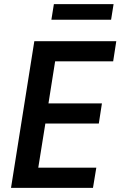

<svg xmlns="http://www.w3.org/2000/svg" viewBox="-20 -903 579 923"><path d="M33 0 145 -705H539L524 -608H245L213 -406H470L455 -309H198L164 -97H443L427 0ZM227 -808 239 -883H526L514 -808Z"/></svg>

Font: Nunito Sans 10pt Condensed
Style: Bold Italic
Weight: 700
Width: 3
Italic angle: -9°
Designer: Vernon Adams
Foundry: Vernon Adams
Version: Version 3.101;gftools[0.9.27]